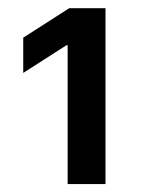

<svg xmlns="http://www.w3.org/2000/svg" viewBox="-20 -820 358 476"><path d="M147.7 -363.6V-707.7H144.5L37.6 -639.2V-726.6L151.6 -799.7H241.5V-363.6Z"/></svg>

Font: Inter Zeller Semi Bold
Style: Regular
Weight: 600
Designer: Rasmus Andersson; Joe Bland
Foundry: zeller
Version: Version 3.015;git-dec3a8cb1